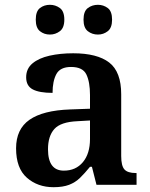

<svg xmlns="http://www.w3.org/2000/svg" viewBox="-20 -770 626 800"><path d="M203 10Q137 10 92 -29.5Q47 -69 47 -152Q47 -232 103 -271Q159 -310 272 -314L355 -317V-374Q355 -428 340 -459.5Q325 -491 276 -491Q231 -491 215 -461.5Q199 -432 199 -383Q144 -383 116.5 -397.5Q89 -412 89 -448Q89 -484 115.5 -506Q142 -528 186.5 -538Q231 -548 285 -548Q385 -548 435 -509.5Q485 -471 485 -377V-120Q485 -79 498.5 -64Q512 -49 546 -49H549V0H382L363 -75H355Q333 -48 313.5 -29Q294 -10 268 0Q242 10 203 10ZM246 -59Q296 -59 325.5 -94.5Q355 -130 355 -191V-268L303 -265Q233 -262 206.5 -232.5Q180 -203 180 -148Q180 -59 246 -59ZM388 -626Q364 -626 346 -640Q328 -654 328 -688Q328 -723 346 -736.5Q364 -750 388 -750Q411 -750 429 -736.5Q447 -723 447 -688Q447 -654 429 -640Q411 -626 388 -626ZM188 -626Q164 -626 146.5 -640Q129 -654 129 -688Q129 -723 146.5 -736.5Q164 -750 188 -750Q211 -750 229.5 -736.5Q248 -723 248 -688Q248 -654 229.5 -640Q211 -626 188 -626Z"/></svg>

Font: Noto Serif Myanmar SemiBold
Style: Regular
Weight: 600
Designer: Ben Mitchell and the Monotype Design Team
Foundry: Monotype Imaging Inc.
Version: Version 2.106; ttfautohint (v1.8.4.7-5d5b)